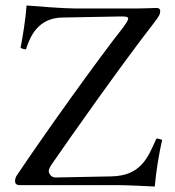

<svg xmlns="http://www.w3.org/2000/svg" viewBox="-20 -676 638 701"><path d="M545 5C550 -51 560 -113 572 -165C565 -167 564 -170 551 -170C520 -101 495 -34 386 -32L183 -28C166 -28 158 -43 158 -52C158 -57 161 -63 166 -72C239 -178 423 -439 541 -591C562 -618 565 -625 565 -636C565 -643 560 -647 552 -647C540 -647 509 -645 479 -645H258C211 -645 114 -653 77 -656C73 -602 63 -542 55 -501C65 -498 64 -496 75 -496C96 -565 134 -611 209 -612L424 -616C441 -616 448 -614 448 -608C448 -602 437 -586 432 -579C335 -456 145 -190 43 -38C37 -30 35 -22 35 -15C35 -5 40 0 54 0H418C445 0 545 5 545 5Z"/></svg>

Font: Libertinus Serif Display
Style: Regular
Weight: 400
Designer: Philipp H. Poll, Khaled Hosny
Foundry: Caleb Maclennan
Version: Version 7.050;RELEASE